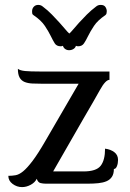

<svg xmlns="http://www.w3.org/2000/svg" viewBox="-20 -750 530 784"><path d="M427 -424Q411 -424 388 -382.5Q365 -341 321 -266L197 -50H321Q373 -50 391 -73Q409 -96 409 -143Q432 -140 447 -128.5Q462 -117 462 -97Q462 -83 457.5 -71.5Q453 -60 445 -60Q445 -40 437 -28Q429 -16 415 -10Q401 -4 381.5 -2Q362 0 340 0H167Q156 0 145.5 -2.5Q135 -5 130 -20Q123 -5 105.5 4.5Q88 14 70 14Q49 14 31.5 1Q14 -12 14 -32Q29 -32 43.5 -34.5Q58 -37 74.5 -50.5Q91 -64 113 -93Q135 -122 165 -174L301 -408H156Q131 -408 112 -409Q93 -410 80 -415.5Q67 -421 60 -433.5Q53 -446 53 -469Q62 -462 82.5 -460Q103 -458 144 -458H427ZM290 -563Q288 -555 280 -550Q272 -545 262 -545Q253 -545 246 -550Q239 -555 237 -563Q233 -561 228 -561Q211 -561 203.5 -573Q196 -585 187 -603.5Q178 -622 163 -644.5Q148 -667 117 -688Q112 -691 111.5 -695.5Q111 -700 111 -704Q111 -715 118 -722.5Q125 -730 136 -730Q147 -730 155 -723Q175 -708 192 -690.5Q209 -673 223 -657.5Q237 -642 247 -630Q257 -618 263 -613Q269 -618 279 -630Q289 -642 303 -657.5Q317 -673 334.5 -690.5Q352 -708 372 -723Q380 -730 391 -730Q405 -730 410.5 -721.5Q416 -713 416 -704Q416 -700 415 -695.5Q414 -691 410 -688Q379 -667 364 -644.5Q349 -622 340 -603.5Q331 -585 323 -573Q315 -561 299 -561Q294 -561 290 -563Z"/></svg>

Font: Milonga
Style: Regular
Weight: 400
Designer: Pablo Impallari, Brenda Gallo, Rodrigo Fuenzalida
Foundry: Pablo Impallari, Brenda Gallo, Rodrigo Fuenzalida
Version: Version 1.000; ttfautohint (v0.93) -l 8 -r 50 -G 200 -x 14 -